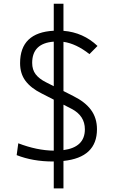

<svg xmlns="http://www.w3.org/2000/svg" viewBox="-20 -870 626 1046"><path d="M272.9 156.2V9.8Q271 9.8 269 9.8Q158.7 9.8 70.8 -24.9L79.6 -89.4Q181.2 -50.3 272.9 -49.3V-327.1L205.1 -361.8Q148.4 -390.1 118.9 -429.4Q89.4 -468.8 89.4 -525.9Q89.4 -692.9 272.9 -702.6V-849.6H325.7V-702.1Q433.6 -693.4 511.2 -619.6L467.3 -575.2Q395 -632.3 325.7 -642.1V-374L380.4 -346.2Q444.3 -314.5 476.3 -270.5Q508.3 -226.6 508.3 -166Q508.3 -12.2 325.7 6.8V156.2ZM325.7 -52.2Q442.4 -67.9 442.4 -165.5Q442.4 -239.7 369.6 -277.3L325.7 -299.8ZM272.9 -400.4V-643.1Q155.3 -634.3 155.3 -527.3Q155.3 -490.2 174.3 -465.3Q193.4 -440.4 230.5 -421.9Z"/></svg>

Font: Cascadia Mono PL Light
Style: Regular
Weight: 300
Monospace: yes
Designer: Aaron Bell
Foundry: Saja Typeworks
Version: Version 2404.023; ttfautohint (v1.8.4)